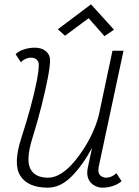

<svg xmlns="http://www.w3.org/2000/svg" viewBox="-20 -852 640 886"><path d="M76 -565 52 -602Q66 -616 90.5 -624Q115 -632 140 -632Q172 -632 191.5 -616Q211 -600 211 -574Q211 -546 200.5 -491.5Q190 -437 172 -365Q154 -293 129 -213Q99 -115 120 -73.5Q141 -32 202 -32Q232 -32 262.5 -51.5Q293 -71 321 -104Q349 -137 373 -176Q397 -215 414 -255.5Q431 -296 438 -330L499 -618H550L436 -85Q435 -80 434.5 -74.5Q434 -69 434 -65Q434 -50 444.5 -41Q455 -32 471 -32Q482 -32 494.5 -37.5Q507 -43 517 -53L541 -16Q527 -3 503 5.5Q479 14 453 14Q433 14 414.5 3.5Q396 -7 387.5 -27.5Q379 -48 385 -78L405 -170Q362 -90 310.5 -38Q259 14 201 14Q109 14 74 -40.5Q39 -95 79 -217Q103 -291 121 -357.5Q139 -424 149 -475Q159 -526 159 -553Q159 -568 149 -577Q139 -586 122 -586Q111 -586 98.5 -580.5Q86 -575 76 -565ZM462 -685 389 -768 280 -687 247 -717 400 -832 506 -715Z"/></svg>

Font: Victor Mono Thin Thin
Style: Italic
Weight: 250
Italic angle: -12°
Monospace: yes
Version: Version 1.561;gftools[0.9.30]